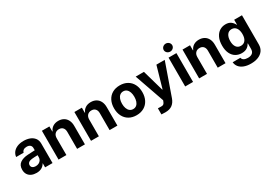

<svg xmlns="http://www.w3.org/2000/svg" viewBox="25 -1798 4301 3059"><g transform="rotate(-30 2175.5 -268.5)"><path d="M228.5 -311.5Q282.2 -314.9 360.4 -318.4V-361.3Q359.4 -394.5 337.4 -413.1Q315.4 -431.6 275.4 -431.6Q239.3 -431.6 216.3 -416Q193.4 -400.4 187.5 -373H49.8Q54.2 -419.9 82.3 -457Q110.4 -494.1 160.6 -515.6Q210.9 -537.1 279.3 -537.1Q339.8 -537.1 390.9 -518.1Q441.9 -499 472.9 -458.7Q503.9 -418.5 503.9 -357.4V0H367.2V-73.2H363.3Q342.3 -34.7 303.5 -12.5Q264.6 9.8 208 9.8Q156.2 9.8 116.5 -8.1Q76.7 -25.9 54 -61.5Q31.2 -97.2 31.2 -148.4Q31.2 -230.5 86.4 -268.6Q141.6 -306.6 228.5 -311.5ZM249 -89.8Q281.2 -89.8 306.9 -103Q332.5 -116.2 346.7 -139.2Q360.8 -162.1 360.4 -189.5V-228Q337.4 -227.5 303.7 -225.6Q270 -223.6 252 -221.7Q213.9 -217.8 191.9 -200.2Q169.9 -182.6 169.9 -152.3Q169.9 -122.6 191.7 -106.2Q213.4 -89.8 249 -89.8Z M758.8 0H614.3V-530.3H752V-437.5H757.8Q776.4 -484.4 817.9 -510.7Q859.4 -537.1 917 -537.1Q972.2 -537.1 1013.7 -513.2Q1055.2 -489.3 1077.6 -444.1Q1100.1 -398.9 1099.6 -337.9V0H956.1V-312.5Q956.1 -361.3 930.7 -389.2Q905.3 -417 860.4 -417Q814 -417 786.4 -387.7Q758.8 -358.4 758.8 -306.6Z M1356.4 0H1211.9V-530.3H1349.6V-437.5H1355.5Q1374 -484.4 1415.5 -510.7Q1457 -537.1 1514.6 -537.1Q1569.8 -537.1 1611.3 -513.2Q1652.8 -489.3 1675.3 -444.1Q1697.8 -398.9 1697.3 -337.9V0H1553.7V-312.5Q1553.7 -361.3 1528.3 -389.2Q1502.9 -417 1458 -417Q1411.6 -417 1384 -387.7Q1356.4 -358.4 1356.4 -306.6Z M1788.1 -263.7Q1788.1 -345.2 1819.6 -407.2Q1851.1 -469.2 1909.9 -503.2Q1968.8 -537.1 2047.9 -537.1Q2127 -537.1 2186 -503.2Q2245.1 -469.2 2276.9 -407.2Q2308.6 -345.2 2308.6 -263.7Q2308.6 -182.1 2276.9 -119.9Q2245.1 -57.6 2186 -23.4Q2127 10.7 2047.9 10.7Q1968.8 10.7 1910.2 -23.4Q1851.6 -57.6 1819.8 -119.9Q1788.1 -182.1 1788.1 -263.7ZM2161.1 -263.7Q2161.1 -311 2148.4 -347.9Q2135.7 -384.8 2110.4 -405.8Q2085 -426.8 2048.8 -426.8Q2012.2 -426.8 1986.6 -405.8Q1960.9 -384.8 1947.8 -347.9Q1934.6 -311 1934.6 -263.7Q1934.6 -216.8 1947.8 -179.9Q1960.9 -143.1 1986.6 -122.3Q2012.2 -101.6 2048.8 -101.6Q2085 -101.6 2110.4 -122.3Q2135.7 -143.1 2148.4 -179.7Q2161.1 -216.3 2161.1 -263.7Z M2393.6 196.3V84Q2430.7 85.9 2452.1 85.9Q2469.2 85.9 2480.7 83Q2492.2 80.1 2502.7 69.3Q2513.2 58.6 2521.5 37.1L2530.3 14.6L2339.8 -530.3H2491.2L2602.5 -139.6H2608.4L2720.7 -530.3H2874L2667 58.6Q2643.1 126.5 2595.2 162.8Q2547.4 199.2 2466.8 199.2Q2421.4 199.2 2393.6 196.3Z M2944.3 -530.3H3088.9V0H2944.3ZM2937.5 -672.9Q2937.5 -692.9 2948 -710Q2958.5 -727.1 2976.8 -737.1Q2995.1 -747.1 3016.6 -747.1Q3037.6 -747.1 3055.7 -737.1Q3073.7 -727.1 3084.2 -710Q3094.7 -692.9 3094.7 -672.9Q3094.7 -653.3 3084.2 -636.5Q3073.7 -619.6 3055.7 -609.6Q3037.6 -599.6 3016.6 -599.6Q2995.1 -599.6 2976.8 -609.6Q2958.5 -619.6 2948 -636.5Q2937.5 -653.3 2937.5 -672.9Z M3345.7 0H3201.2V-530.3H3338.9V-437.5H3344.7Q3363.3 -484.4 3404.8 -510.7Q3446.3 -537.1 3503.9 -537.1Q3559.1 -537.1 3600.6 -513.2Q3642.1 -489.3 3664.6 -444.1Q3687 -398.9 3686.5 -337.9V0H3543V-312.5Q3543 -361.3 3517.6 -389.2Q3492.2 -417 3447.3 -417Q3400.9 -417 3373.3 -387.7Q3345.7 -358.4 3345.7 -306.6Z M3792 43.9H3934.6Q3940.4 74.7 3968 90.1Q3995.6 105.5 4040 105.5Q4093.3 105.5 4122.8 80.8Q4152.3 56.2 4152.3 2.9V-93.8H4145.5Q4128.9 -57.1 4091.1 -32.5Q4053.2 -7.8 3994.1 -7.8Q3932.6 -7.8 3883.8 -36.9Q3835 -65.9 3806.6 -124.5Q3778.3 -183.1 3778.3 -268.6Q3778.3 -355.5 3807.1 -416Q3835.9 -476.6 3885 -506.8Q3934.1 -537.1 3994.1 -537.1Q4054.2 -537.1 4090.8 -509.3Q4127.4 -481.4 4145.5 -441.4H4151.4V-530.3H4294.9V5.9Q4294.9 71.8 4262.2 117.7Q4229.5 163.6 4171.4 186.8Q4113.3 210 4037.1 210Q3964.8 210 3911.1 189.5Q3857.4 168.9 3826.9 131.6Q3796.4 94.2 3792 43.9ZM4152.3 -266.6Q4152.3 -338.4 4122.6 -380.1Q4092.8 -421.9 4039.1 -421.9Q3985.4 -421.9 3956.1 -379.6Q3926.8 -337.4 3926.8 -266.6Q3926.8 -196.8 3955.8 -156.5Q3984.9 -116.2 4039.1 -116.2Q4092.8 -116.2 4122.6 -156Q4152.3 -195.8 4152.3 -266.6Z"/></g></svg>

Font: Pretendard
Style: Bold
Weight: 700
Designer: Base glyphs from Inter by Rasmus Andersson; Hangeul glyphs from Noto Sans CJK(Source Han Sans) by Jang Soo-young and Kan
Foundry: Kil Hyung-jin
Version: Version 1.309